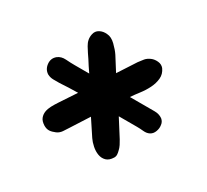

<svg xmlns="http://www.w3.org/2000/svg" viewBox="-93 -667 755 699"><g transform="rotate(30 284.5 -317.5)"><path d="M506 -352Q517 -343 518 -329Q520 -317 515 -303.5Q510 -290 499 -284Q488 -278 473 -279.5Q458 -281 446 -281H369Q380 -263 391.5 -245.5Q403 -228 414 -210Q419 -202 424 -192Q429 -182 431 -172Q433 -165 433.5 -157.5Q434 -150 430 -143Q419 -125 404.5 -121Q390 -117 375 -122.5Q360 -128 346.5 -140Q333 -152 325 -164Q314 -181 303.5 -196.5Q293 -212 282 -229L234 -154Q228 -144 220 -132.5Q212 -121 200 -116Q186 -110 175 -109.5Q164 -109 152 -116Q136 -126 131.5 -138Q127 -150 129 -162.5Q131 -175 138 -188Q145 -201 153 -213Q164 -230 175.5 -247Q187 -264 198 -281Q178 -281 159 -280Q140 -279 121 -278Q108 -278 95.5 -278Q83 -278 71 -284Q53 -295 50.5 -317.5Q48 -340 65 -354Q79 -365 99.5 -363.5Q120 -362 137 -362H198Q182 -385 169 -406Q157 -423 143.5 -445Q130 -467 135 -490Q138 -506 152 -513.5Q166 -521 183 -519Q201 -518 218.5 -501Q236 -484 246 -469L282 -412Q294 -431 306 -449Q318 -467 330 -486Q338 -497 345.5 -506Q353 -515 367 -521Q379 -526 394 -524.5Q409 -523 418 -512Q431 -494 429 -473.5Q427 -453 417 -433Q407 -413 393 -395Q379 -377 369 -362H439Q454 -362 473 -362Q492 -362 506 -352Z"/></g></svg>

Font: BM JUA 
Style: Regular
Weight: 400
Designer: BONGJIN KIM, JAEHYUN KEUM, JUHEE TAE
Foundry: WOOWA BROTHERS Corporation.
Version: Version 1.000